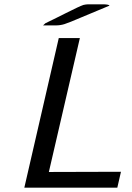

<svg xmlns="http://www.w3.org/2000/svg" viewBox="-20 -873 611 892"><path d="M180 -755Q184 -758 191 -765Q216 -777 243 -790.5Q270 -804 284 -811Q298 -818 314.5 -826Q331 -834 338 -837.5Q345 -841 354.5 -845Q364 -849 367.5 -850Q371 -851 378 -852Q385 -853 389 -853Q393 -853 401 -853H455Q485 -853 489 -847L362 -794Q299 -767 279.5 -761Q260 -755 240 -755ZM93 -1 253 -696H351L207 -74L542 -75L525 -1Z"/></svg>

Font: Coval
Style: Book Italic
Weight: 350
Foundry: Context Ltd
Version: Version 001.000